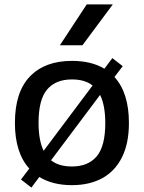

<svg xmlns="http://www.w3.org/2000/svg" viewBox="-20 -828 651 869"><path d="M563.5 -271.5Q563.5 -178.5 531.8 -115.5Q500 -52.5 442.2 -21.2Q384.5 10 305.5 10Q218 10 158 -27L122 21L75 -15.5L112.5 -65Q47.5 -137 47.5 -271.5Q47.5 -411.5 115.5 -482Q183.5 -552.5 305.5 -552.5Q393.5 -552.5 452.5 -517L488.5 -565L535.5 -528.5L498 -479.5Q563.5 -408 563.5 -271.5ZM154.5 -272.5Q154.5 -192.5 177.5 -145.5L399 -441Q364.5 -468.5 305.5 -468.5Q232 -468.5 193.2 -422.8Q154.5 -377 154.5 -272.5ZM456.5 -271Q456.5 -350.5 433 -398.5L211 -102.5Q246 -74.5 305.5 -74.5Q379 -74.5 417.8 -120.5Q456.5 -166.5 456.5 -271ZM251 -623 372.5 -808H490.5L353 -623Z"/></svg>

Font: Encode Sans Semi Expanded Medium
Style: Regular
Weight: 500
Width: 6
Designer: Multiple Designers
Foundry: Impallari Type
Version: Version 2.000